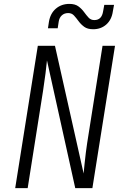

<svg xmlns="http://www.w3.org/2000/svg" viewBox="-20 -965 640 985"><path d="M58 0 174 -730H262L409 -75Q411 -97 414 -126Q417 -155 420.5 -183Q424 -211 427 -230L506 -730H570L454 0H366L221 -655Q219 -632 213.5 -588.5Q208 -545 201 -500L122 0ZM458 -815Q429 -815 412 -827.5Q395 -840 383 -856.5Q371 -873 359.5 -885.5Q348 -898 330 -898Q310 -898 297 -886Q284 -874 281 -853L276 -820H226L231 -853Q238 -896 266.5 -920.5Q295 -945 336 -945Q365 -945 382 -932.5Q399 -920 411 -903.5Q423 -887 434.5 -874.5Q446 -862 464 -862Q502 -862 509 -907L515 -940H565L559 -907Q553 -864 525.5 -839.5Q498 -815 458 -815Z"/></svg>

Font: JetBrains Mono NL ExtraLight
Style: Italic
Weight: 200
Italic angle: -9°
Monospace: yes
Designer: Philipp Nurullin, Konstantin Bulenkov
Foundry: JetBrains
Version: Version 2.305; ttfautohint (v1.8.4.7-5d5b)